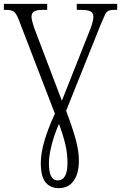

<svg xmlns="http://www.w3.org/2000/svg" viewBox="-20 -733 626 993"><path d="M191 110Q191 58 211 -8.5Q231 -75 264 -145L75 -636Q63 -665 50.5 -673.5Q38 -682 9 -682H0V-713H224V-682H202Q169 -682 156 -673.5Q143 -665 143 -646Q143 -629 159 -583L300 -212L448 -585Q454 -600 458.5 -618Q463 -636 463 -646Q463 -666 448.5 -674Q434 -682 396 -682H377V-713H586V-682H571Q550 -682 540 -676.5Q530 -671 523.5 -658Q517 -645 500 -604L322 -160Q356 -70 372 -10.5Q388 49 388 98Q388 164 361 202Q334 240 284 240Q240 240 215.5 210Q191 180 191 110ZM329 110Q329 60 317.5 12Q306 -36 285 -92Q261 -38 247 17Q233 72 233 112Q233 200 278 200Q329 200 329 110Z"/></svg>

Font: Noto Serif NarrowLight
Style: Regular
Weight: 300
Width: 4
Designer: Monotype Design Team
Foundry: Monotype Imaging Inc.
Version: Version 1.001